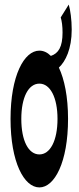

<svg xmlns="http://www.w3.org/2000/svg" viewBox="-20 -804 343 838"><path d="M152 14C218 14 277 -96 277 -285C277 -382 261 -458 237 -509C266 -536 293 -590 293 -675C293 -718 287 -761 280 -784L245 -728C250 -712 253 -689 253 -662C253 -599 235 -571 202 -560C187 -575 170 -583 152 -583C85 -583 26 -473 26 -285C26 -96 85 14 152 14ZM73 -285C73 -379 104 -439 152 -439C199 -439 231 -379 231 -285C231 -190 199 -130 152 -130C104 -130 73 -190 73 -285Z"/></svg>

Font: 寒蝉无机体 CompactMedium
Style: Regular
Weight: 500
Width: 3
Designer: ChillTanhei {Warren2060}; 
Source Han Sans {Ryoko NISHIZUKA 西塚涼子 (kana, bopomofo & ideographs); Paul D. Hunt (Latin, Gre
Foundry: ChillType&Adobe
Version: Version 1.000;Glyphs 3.1.1 (3135)